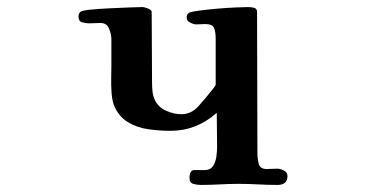

<svg xmlns="http://www.w3.org/2000/svg" viewBox="-20 -523 1040 543"><path d="M793 -25Q793 0 765 0Q737 0 710 -1.5Q683 -3 655 -3Q628 -3 601.5 -1.5Q575 0 548 0Q537 0 526.5 -3Q516 -6 516 -20Q516 -42 529.5 -42Q543 -42 558 -42Q575 -42 582.5 -53.5Q590 -65 592 -80.5Q594 -96 594 -108Q594 -131 593.5 -156.5Q593 -182 593 -204Q536 -153 462 -153Q432 -153 399.5 -157.5Q367 -162 341 -178Q315 -194 302 -226Q297 -240 295.5 -261Q294 -282 294.5 -303.5Q295 -325 295 -340V-411Q295 -426 288.5 -442Q282 -458 264 -458Q256 -458 248 -457.5Q240 -457 232 -457Q222 -457 212 -460Q202 -463 202 -477Q202 -484 207 -489Q210 -493 234 -495.5Q258 -498 289.5 -499.5Q321 -501 347.5 -502Q374 -503 383 -503Q388 -503 398.5 -499Q409 -495 409 -489Q409 -441 409.5 -389Q410 -337 410 -289Q410 -276 411.5 -263Q413 -250 419 -238Q429 -219 450.5 -209.5Q472 -200 493 -200Q521 -200 541.5 -223Q562 -246 577 -265Q579 -268 584.5 -274.5Q590 -281 590 -285V-414Q590 -432 585.5 -443.5Q581 -455 560 -455Q554 -455 547.5 -454.5Q541 -454 535 -454Q528 -454 518 -459Q508 -464 508 -473Q508 -479 509 -481Q510 -483 515 -487Q521 -490 543.5 -493Q566 -496 594.5 -498.5Q623 -501 648 -502Q673 -503 682 -503Q690 -503 698.5 -501Q707 -499 707 -489Q707 -392 707.5 -289Q708 -186 708 -90Q708 -76 711.5 -60.5Q715 -45 734 -45Q742 -45 749.5 -45.5Q757 -46 764 -46Q772 -46 782.5 -41Q793 -36 793 -25Z"/></svg>

Font: Kaisei Tokumin ExtraBold
Style: Regular
Weight: 800
Designer: Font-Kai, 金井和夫
Foundry: KAZUO KANAI
Version: Version 5.003